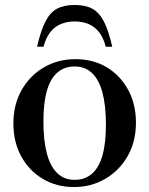

<svg xmlns="http://www.w3.org/2000/svg" viewBox="-20 -743 602 774"><path d="M281 -18Q322 -18 350.2 -42.2Q378.5 -66.5 392.8 -115.8Q407 -165 407 -240Q407 -317.5 393 -369.8Q379 -422 351 -448.5Q323 -475 281 -475Q240 -475 211.8 -451Q183.5 -427 169.2 -377.8Q155 -328.5 155 -253.5Q155 -176.5 169 -124Q183 -71.5 211 -44.8Q239 -18 281 -18ZM278 11Q208 11 152.8 -21.8Q97.5 -54.5 65.8 -112.2Q34 -170 34 -245.5Q34 -321.5 67.2 -380Q100.5 -438.5 157 -471.5Q213.5 -504.5 284 -504.5Q355.5 -504.5 410.2 -471.8Q465 -439 496.5 -381.2Q528 -323.5 528 -248Q528 -172 494.5 -113.5Q461 -55 404.2 -22Q347.5 11 278 11ZM281 -656.5Q249.5 -656.5 224.5 -645.8Q199.5 -635 182.2 -612.8Q165 -590.5 155.5 -554.5H129.5Q144.5 -620.5 163.5 -657Q182.5 -693.5 210.5 -708.2Q238.5 -723 281 -723Q323.5 -723 351.5 -708.2Q379.5 -693.5 398.5 -657Q417.5 -620.5 432.5 -554.5H406.5Q397 -590.5 379.8 -612.8Q362.5 -635 337.8 -645.8Q313 -656.5 281 -656.5Z"/></svg>

Font: Newsreader 60pt Medium
Style: Regular
Weight: 500
Designer: Hugues Gentile
Foundry: Production Type
Version: Version 1.003